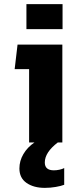

<svg xmlns="http://www.w3.org/2000/svg" viewBox="-20 -690 374 930"><path d="M283 -549H108V-670H283ZM291 124V205Q276 211 250 215.5Q224 220 197 220Q143 220 108.5 196Q74 172 74 126Q74 89 93.5 56Q113 23 147 0H121V-355H51L65 -474H282V0H260Q197 48 197 97Q197 135 241 135Q254 135 268 132Q282 129 291 124Z"/></svg>

Font: Kanit SemiBold
Style: Regular
Weight: 600
Designer: Katatrad Team
Foundry: CadsonDemak
Version: Version 1.030